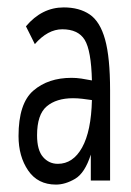

<svg xmlns="http://www.w3.org/2000/svg" viewBox="-20 -487 353 518"><path d="M131 11Q82 11 56 -27Q30 -65 30 -120Q30 -208 70 -242.5Q110 -277 173 -277Q186 -277 199.5 -275Q213 -273 228 -270Q226 -351 208.5 -379.5Q191 -408 148 -408Q109 -408 74 -368L50 -416Q93 -467 152 -467Q194 -467 222 -448Q250 -429 263.5 -380.5Q277 -332 277 -243V0H225V-70Q209 -20 182.5 -4.5Q156 11 131 11ZM80 -122Q80 -82 96 -63.5Q112 -45 136 -45Q177 -45 201.5 -89Q226 -133 228 -217Q215 -219 202 -220.5Q189 -222 177 -222Q132 -222 106 -200Q80 -178 80 -122Z"/></svg>

Font: Inconsolata ExtraCondensed Thin
Style: Regular
Weight: 100
Width: 2
Monospace: yes
Designer: Raph Levien, Cyreal, Brenton Simpson
Foundry: Raph Levien, Cyreal, Google
Version: Version 3.100; ttfautohint (v1.8.4.7-5d5b)